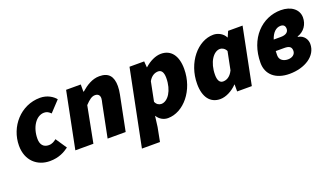

<svg xmlns="http://www.w3.org/2000/svg" viewBox="-64 -967 2762 1599"><g transform="rotate(-20 1317.0 -168.0)"><path d="M226 12C306 12 358 -18 396 -46L330 -144C312 -130 292 -116 262 -116C214 -116 190 -148 190 -198C190 -300 244 -384 316 -384C340 -384 356 -374 374 -356L462 -450C438 -480 390 -512 326 -512C154 -512 26 -364 26 -196C26 -64 114 12 226 12Z M454 0H614L676 -320C712 -358 736 -376 764 -376C790 -376 806 -362 806 -334C806 -322 802 -308 798 -290L740 0H900L962 -310C967 -334 970 -360 970 -382C970 -468 934 -512 852 -512C788 -512 734 -476 688 -436H684V-500H554Z M980 176H1140L1164 52L1176 -42H1178C1198 -8 1234 12 1272 12C1410 12 1538 -138 1538 -328C1538 -446 1486 -512 1398 -512C1350 -512 1296 -486 1252 -446H1250L1246 -500H1116ZM1260 -118C1240 -118 1218 -130 1208 -156L1242 -326C1266 -370 1300 -382 1326 -382C1354 -382 1372 -360 1372 -308C1372 -196 1318 -118 1260 -118Z M1736 12C1784 12 1842 -16 1886 -62H1888V0H2018L2118 -500H1990L1968 -450H1966C1948 -488 1904 -512 1862 -512C1724 -512 1596 -362 1596 -172C1596 -54 1648 12 1736 12ZM1808 -118C1780 -118 1762 -140 1762 -192C1762 -304 1816 -382 1874 -382C1892 -382 1916 -370 1928 -344L1896 -184C1870 -130 1834 -118 1808 -118Z M2350 12C2484 12 2596 -56 2596 -164C2596 -202 2572 -246 2518 -254V-258C2580 -278 2614 -332 2614 -392C2614 -464 2550 -512 2460 -512C2292 -512 2152 -374 2152 -156C2152 -56 2224 12 2350 12ZM2378 -106C2342 -106 2304 -124 2304 -168C2304 -181 2304 -194 2305 -206H2379C2424 -206 2444 -194 2444 -158C2444 -128 2418 -106 2378 -106ZM2414 -390C2440 -390 2454 -376 2454 -350C2454 -322 2432 -302 2386 -302H2322C2340 -357 2372 -390 2414 -390Z"/></g></svg>

Font: Source Sans Pro Black
Style: Italic
Weight: 900
Italic angle: -11°
Designer: Paul D. Hunt
Foundry: Adobe Systems Incorporated
Version: Version 3.006;hotconv 1.0.111;makeotfexe 2.5.65597